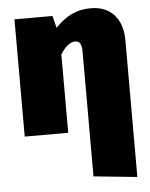

<svg xmlns="http://www.w3.org/2000/svg" viewBox="-55 -599 681 871"><g transform="rotate(-5 286.0 -163.5)"><path d="M535 -394V227L337 207V-358Q337 -388 329.5 -399Q322 -410 307 -410Q274 -410 240 -357V0H42V-534H215L229 -479Q266 -518 304.5 -536Q343 -554 391 -554Q458 -554 496.5 -512Q535 -470 535 -394Z"/></g></svg>

Font: Fira Sans Black
Style: Regular
Weight: 900
Designer: Carrois Corporate & Edenspiekermann AG
Foundry: Carrois Corporate GbR & Edenspiekermann AG
Version: Version 4.203